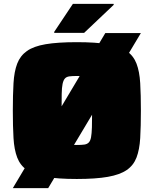

<svg xmlns="http://www.w3.org/2000/svg" viewBox="-20 -913 791 988"><path d="M46 55 522 -743H705L228 55ZM375 8Q277 8 215 -3Q153 -14 118.5 -38Q84 -62 68.5 -102.5Q53 -143 49.5 -202.5Q46 -262 46 -344Q46 -425 49.5 -485Q53 -545 68.5 -585.5Q84 -626 118.5 -650.5Q153 -675 215 -685.5Q277 -696 375 -696Q473 -696 535 -685.5Q597 -675 632 -650.5Q667 -626 682.5 -585.5Q698 -545 701.5 -485Q705 -425 705 -344Q705 -262 701.5 -202.5Q698 -143 682.5 -102.5Q667 -62 632 -38Q597 -14 535 -3Q473 8 375 8ZM375 -167Q399 -167 413.5 -169Q428 -171 436.5 -179.5Q445 -188 448.5 -206.5Q452 -225 453 -258.5Q454 -292 454 -344Q454 -396 453 -429Q452 -462 448.5 -481Q445 -500 436.5 -509Q428 -518 413.5 -520Q399 -522 375 -522Q352 -522 337 -520Q322 -518 314 -509Q306 -500 302 -481Q298 -462 297.5 -429Q297 -396 297 -344Q297 -292 297.5 -258.5Q298 -225 302 -206.5Q306 -188 314 -179.5Q322 -171 337 -169Q352 -167 375 -167ZM259 -744V-749L355 -893H565V-888L413 -744Z"/></svg>

Font: Saira SemiExpanded Black
Style: Regular
Weight: 900
Width: 6
Designer: Hector Gatti with collaboration of the Omnibus-Type team
Foundry: Omnibus-Type
Version: Version 1.101